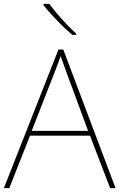

<svg xmlns="http://www.w3.org/2000/svg" viewBox="-20 -972 617 992"><path d="M549 0 445 -271H135L28 0H0L282 -716H307L577 0ZM325 -594Q321 -606 316 -619Q311 -632 305.5 -648Q300 -664 293 -682Q288 -667 282.5 -651.5Q277 -636 271 -621.5Q265 -607 260 -593L144 -296H435ZM235 -952Q250 -931 274 -902.5Q298 -874 325 -846Q352 -818 374 -798V-792H353Q333 -809 312.5 -828.5Q292 -848 272.5 -868.5Q253 -889 235.5 -908.5Q218 -928 205 -945V-952Z"/></svg>

Font: Noto Sans Cham Thin
Style: Regular
Weight: 250
Version: Version 2.002